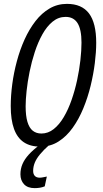

<svg xmlns="http://www.w3.org/2000/svg" viewBox="-20 -744 530 987"><path d="M187.5 9.8Q136.2 9.8 102.5 -12.7Q68.8 -35.2 52 -81.5Q35.2 -127.9 35.2 -198.7Q35.2 -252 43 -311Q50.8 -370.1 66.7 -429.2Q82.5 -488.3 106.4 -541.3Q130.4 -594.2 162.4 -635.5Q194.3 -676.8 234.9 -700.4Q275.4 -724.1 324.2 -724.1Q400.4 -724.1 437.5 -675Q474.6 -626 474.6 -523.9Q474.6 -477.1 467.5 -419.9Q460.4 -362.8 445.8 -302.7Q431.2 -242.7 408.2 -187Q385.3 -131.3 353.5 -86.9Q321.8 -42.5 280.5 -16.4Q239.3 9.8 187.5 9.8ZM192.9 -57.6Q227.5 -57.6 256.3 -80.6Q285.2 -103.5 308.1 -142.6Q331.1 -181.6 348.1 -230.7Q365.2 -279.8 376.5 -332.3Q387.7 -384.8 393.3 -434.6Q398.9 -484.4 398.9 -524.9Q398.9 -592.8 378.7 -625Q358.4 -657.2 317.4 -657.2Q280.3 -657.2 250.5 -632.8Q220.7 -608.4 198 -567.6Q175.3 -526.9 158.9 -476.8Q142.6 -426.8 132.1 -375Q121.6 -323.2 116.7 -276.9Q111.8 -230.5 111.8 -197.8Q111.8 -148.4 121.1 -117.4Q130.4 -86.4 148.4 -72Q166.5 -57.6 192.9 -57.6ZM158.2 223.1Q122.1 223.1 103.5 203.1Q85 183.1 85 151.9Q85 124 95.5 99.4Q106 74.7 128.2 50.3Q150.4 25.9 185.5 0H234.4Q204.6 26.4 185.8 49.1Q167 71.8 158.7 92.5Q150.4 113.3 150.4 134.3Q150.4 150.9 158.9 160.2Q167.5 169.4 184.1 169.4Q191.4 169.4 200.9 167.5Q210.4 165.5 220.7 163.6L210 213.9Q198.2 218.8 185.5 220.9Q172.9 223.1 158.2 223.1Z"/></svg>

Font: Open Sans Condensed
Style: Italic
Weight: 400
Width: 3
Italic angle: -12°
Designer: Monotype Design Team
Foundry: Monotype Imaging Inc.
Version: Version 3.000